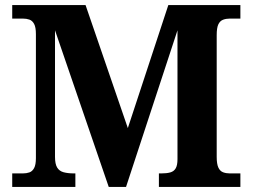

<svg xmlns="http://www.w3.org/2000/svg" viewBox="-20 -734 992 754"><path d="M28 0V-53H70Q84 -53 95.5 -57Q107 -61 114 -74Q121 -87 121 -113V-600Q121 -627 114 -640Q107 -653 95.5 -657Q84 -661 70 -661H28V-714H316L482 -231L641 -714H924V-661H882Q868 -661 856 -656.5Q844 -652 837.5 -638.5Q831 -625 831 -596V-118Q831 -90 837.5 -76Q844 -62 856 -57.5Q868 -53 882 -53H924V0H604V-53H614Q635 -53 649 -57Q663 -61 670 -73Q677 -85 677 -109V-615L475 0H407L196 -615V-118Q196 -90 204.5 -76Q213 -62 230 -57.5Q247 -53 270 -53H276V0Z"/></svg>

Font: Noto Serif Gujarati
Style: Bold
Weight: 700
Version: Version 2.102